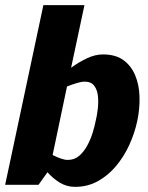

<svg xmlns="http://www.w3.org/2000/svg" viewBox="-31 -720 575 748"><path d="M342 -250Q347 -270 350 -296Q353 -322 350.5 -346Q348 -370 336 -386Q324 -402 298 -402Q287 -402 268.5 -396.5Q250 -391 230 -383L174 -116Q190 -108 205.5 -102.5Q221 -97 233 -97Q259 -97 277.5 -113Q296 -129 309 -153Q322 -177 330 -203Q338 -229 342 -250ZM298 -700 246 -456Q276 -478 308 -493Q340 -508 370 -508Q419 -508 449.5 -486Q480 -464 495.5 -427Q511 -390 512.5 -344Q514 -298 504 -250Q494 -202 473 -156Q452 -110 421 -73Q390 -36 350 -14Q310 8 261 8Q229 8 202 -8.5Q175 -25 154 -49L119 0H-11L4 -70L138 -700Z"/></svg>

Font: Epunda Sans ExtraBold
Style: Italic
Weight: 800
Italic angle: -12.0243°
Designer: Simon Atzbach
Foundry: typofactur
Version: Version 2.204; ttfautohint (v1.8.4.7-5d5b)